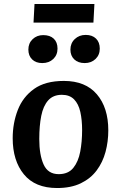

<svg xmlns="http://www.w3.org/2000/svg" viewBox="-20 -933 610 968"><path d="M268 15Q157 15 100.5 -54Q44 -123 44 -236Q44 -312 69.5 -378Q95 -444 151.5 -484.5Q208 -525 302 -525Q411 -525 468.5 -457.5Q526 -390 526 -276Q526 -219 512 -167Q498 -115 467.5 -74Q437 -33 387.5 -9Q338 15 268 15ZM276 -55Q324 -55 349.5 -86.5Q375 -118 384.5 -168.5Q394 -219 394 -277Q394 -328 385 -368.5Q376 -409 353.5 -432Q331 -455 292 -455Q248 -455 223 -427Q198 -399 188 -349Q178 -299 178 -232Q178 -152 200 -103.5Q222 -55 276 -55ZM335 -683Q335 -715 357 -736Q379 -757 412 -757Q445 -757 464 -738.5Q483 -720 483 -688Q483 -656 461.5 -635.5Q440 -615 407 -615Q374 -615 354.5 -633.5Q335 -652 335 -683ZM123 -683Q123 -715 144.5 -735.5Q166 -756 198 -756Q232 -756 251 -738Q270 -720 270 -688Q270 -656 248.5 -635.5Q227 -615 193 -615Q161 -615 142 -633.5Q123 -652 123 -683ZM154 -913H456L451 -819H149Z"/></svg>

Font: Literata 12pt SemiBold
Style: Italic
Weight: 600
Italic angle: -2°
Designer: Latin by Veronika Burian and Jose Scaglione. Greek by Irene Vlachou. Cyrillic by Vera Evstafieva
Foundry: TypeTogether
Version: Version 3.002